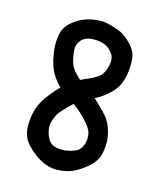

<svg xmlns="http://www.w3.org/2000/svg" viewBox="-138 -817 777 925"><g transform="rotate(20 250.0 -354.0)"><path d="M239.3 19.5Q219.7 17.6 201.4 12.2Q183.1 6.8 166.5 -2Q133.3 -19 104 -45.4Q73.2 -72.8 64.5 -111.8Q56.6 -148.9 61.5 -195.3Q66.9 -242.2 92.3 -285.2Q114.7 -323.2 144.5 -359.4Q125 -376.5 108.9 -395Q99.1 -406.2 90.8 -419.9Q82.5 -433.6 76.2 -449.2Q69.3 -464.8 64.2 -482.2Q59.1 -499.5 54.7 -518.6Q46.9 -557.1 50.8 -597.2Q52.7 -618.2 63.2 -637.5Q73.7 -656.7 92.3 -673.3Q127.9 -706.1 173.1 -719.2Q218.3 -732.4 257.8 -726.6Q276.9 -723.6 293 -719.7Q309.1 -715.8 322.8 -711.4Q336.4 -706.5 351.6 -696.8Q366.7 -687 383.3 -672.4Q418.5 -641.6 423.8 -600.6Q426.3 -581.1 426.8 -562.7Q427.2 -544.4 425.8 -526.4Q424.8 -514.6 422.6 -503.7Q420.4 -492.7 417 -482.4Q413.6 -472.2 409.2 -462.4Q402.3 -448.2 391.4 -434.1Q380.4 -419.9 365.2 -405.3Q341.3 -382.3 317.4 -368.2Q349.1 -343.3 376 -320.3Q409.2 -292 423.8 -259.8Q438 -228.5 443.4 -200.2Q448.2 -171.4 444.3 -131.3Q441.9 -109.9 430.7 -89.6Q419.4 -69.3 399.4 -49.8Q359.9 -11.2 323.2 3.9Q304.7 11.7 283.9 15.6Q263.2 19.5 240.2 19.5H239.7ZM327.1 -105.5Q342.3 -120.1 348.1 -140.6Q349.1 -144.5 350.1 -148.9Q351.1 -153.3 351.3 -158Q351.6 -162.6 351.6 -167.5Q351.6 -172.4 351.1 -177.5Q350.6 -182.6 349.6 -188Q349.1 -191.9 347.9 -196Q346.7 -200.2 344.7 -204.3Q342.8 -208.5 340.3 -212.6Q337.9 -216.8 335 -220.9Q332 -225.1 328.4 -229.5Q324.7 -233.9 320.3 -238.3Q293.5 -265.1 270 -282.2Q260.3 -289.6 250.2 -295.9Q240.2 -302.2 231 -307.1Q181.6 -250.5 172.9 -231.4Q163.6 -210.9 159.2 -186.5Q154.8 -164.1 167 -132.8Q172.9 -117.2 180.7 -106.7Q188.5 -96.2 197.3 -90.3Q215.3 -78.1 251 -80.1Q286.6 -82 327.1 -105.5ZM243.7 -439.5Q288.1 -461.9 306.6 -481.4Q323.7 -499.5 329.6 -538.1Q335.4 -575.2 317.4 -597.2Q297.9 -620.6 272.9 -628.4Q266.6 -630.4 259.5 -631.6Q252.4 -632.8 244.6 -633.3Q236.8 -633.8 228.3 -633.5Q219.7 -633.3 210.9 -631.8Q176.3 -627.4 158.7 -604.7Q141.1 -582 145.5 -553.2Q149.9 -521 163.1 -489.3Q175.3 -460.4 221.2 -426.8L243.2 -439V-439.5Z"/></g></svg>

Font: NaikaiFont
Style: Bold
Weight: 700
Version: Version 1.89